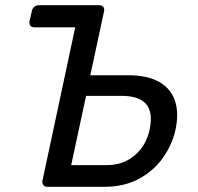

<svg xmlns="http://www.w3.org/2000/svg" viewBox="-20 -720 762 740"><path d="M162.3 0Q152.1 0 147.2 -6.4Q142.3 -12.7 143.5 -22.9L269.9 -614.7H112.2Q102 -614.7 97.1 -621.1Q92.3 -627.4 93.6 -637.6L102.5 -676.3Q104.5 -687.3 112 -693.6Q119.4 -700 129.6 -700H362.4Q372.6 -700 377.9 -693.6Q383.2 -687.3 381.2 -677.1L328 -430H472.6Q549.3 -430 594.4 -403.7Q639.6 -377.4 654.8 -330.2Q670.1 -282.9 656.3 -219.8Q644.2 -163.4 608.7 -112.8Q573.2 -62.3 516.2 -31.2Q459.3 0 382 0ZM254.4 -83.6H390.9Q455.6 -83.6 499.8 -121.7Q544.1 -159.9 557 -221.9Q570.3 -286.3 543.5 -318.4Q516.6 -350.6 448.2 -350.6H311.7Z"/></svg>

Font: Rubik Light
Style: Italic
Weight: 300
Italic angle: -12°
Designer: Hubert and Fischer
Foundry: Hubert and Fischer
Version: Version 2.300;gftools[0.9.30]